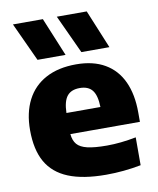

<svg xmlns="http://www.w3.org/2000/svg" viewBox="-90 -878 787 957"><g transform="rotate(-10 304.0 -399.0)"><path d="M580.5 -220H228.5Q231.5 -187 247.8 -168Q264 -149 300 -140.5Q336 -132 399 -132Q467.5 -132 546.5 -147.5V-6.5Q459 10.5 370 10.5Q253 10.5 179 -19.8Q105 -50 69.5 -112.5Q34 -175 34 -274Q34 -362 66.8 -425.8Q99.5 -489.5 162.8 -523.5Q226 -557.5 316.5 -557.5Q402.5 -557.5 461.5 -523.2Q520.5 -489 550.5 -424Q580.5 -359 580.5 -267.5ZM227.5 -327H399.5Q398 -386 377.5 -412Q357 -438 314 -438Q270.5 -438 249.8 -412Q229 -386 227.5 -327ZM131.5 -613 41.5 -808H193L273.5 -613ZM353.5 -613 263.5 -808H415L495.5 -613Z"/></g></svg>

Font: Encode Sans Semi Expanded ExBd
Style: Regular
Weight: 800
Width: 6
Designer: Multiple Designers
Foundry: Impallari Type
Version: Version 2.000